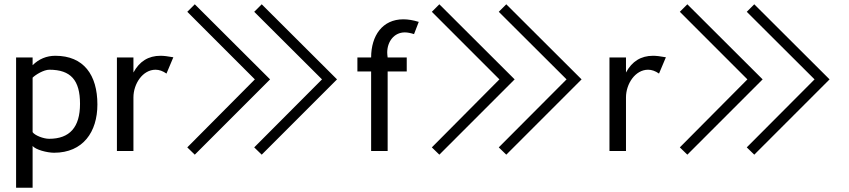

<svg xmlns="http://www.w3.org/2000/svg" viewBox="-20 -704 3956 895"><path d="M232 8C367 8 434 -89 434 -217C434 -355 370 -444 238 -444C197 -444 161 -429 132 -400V-436H55V171H132V-24C145 -6 200 8 232 8ZM210 -379C310 -379 353 -330 353 -220C353 -111 305 -57 209 -57C182 -57 142 -73 132 -88V-342C146 -356 184 -379 210 -379Z M705 -379C722 -379 739 -373 756 -361L788 -437C762 -442 742 -444 728 -444C672 -444 630 -418 602 -366V-436H525V0H602V-250C602 -313 645 -379 705 -379Z M888 17 1239 -334 888 -684 853 -649 1168 -334 853 -17ZM1200 17 1551 -334 1200 -684 1165 -649 1481 -334 1165 -17Z M1710 -436H1646V-371H1710V0H1787V-371H1876V-436H1787C1786 -444 1785 -452 1785 -459C1785 -510 1817 -553 1867 -553C1880 -553 1894 -550 1910 -545L1932 -602C1906 -610 1882 -614 1860 -614C1763 -614 1710 -538 1710 -436Z M2028 17 2379 -334 2028 -684 1993 -649 2308 -334 1993 -17ZM2340 17 2691 -334 2340 -684 2305 -649 2621 -334 2305 -17Z M3001 -379C3018 -379 3035 -373 3052 -361L3084 -437C3058 -442 3038 -444 3024 -444C2968 -444 2926 -418 2898 -366V-436H2821V0H2898V-250C2898 -313 2941 -379 3001 -379Z M3184 17 3535 -334 3184 -684 3149 -649 3464 -334 3149 -17ZM3496 17 3847 -334 3496 -684 3461 -649 3777 -334 3461 -17Z"/></svg>

Font: linja pona
Style: Regular
Weight: 400
Foundry: jan Same & David A Roberts
Version: Version 4.9